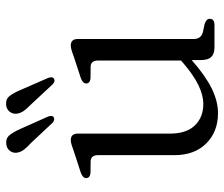

<svg xmlns="http://www.w3.org/2000/svg" viewBox="-72 -650 733 628"><g transform="rotate(-90 294.0 -335.5)"><path d="M101 -131V-381Q101 -403.5 82.5 -405L42.5 -405.5Q26 -407.5 26 -419.5Q26 -431 44.5 -437.5L113.5 -460Q125.5 -464.5 134.5 -467.2Q143.5 -470 150 -470Q171.5 -470 171.5 -447V-145.5Q171.5 -92 198.2 -64.2Q225 -36.5 268.5 -36.5Q297 -36.5 330 -52.5Q363 -68.5 402 -102L410.5 -109.5V-381Q410.5 -403.5 392 -405L351.5 -405.5Q335.5 -407.5 335.5 -419.5Q335.5 -431 354 -437.5L423 -460Q434.5 -464.5 443.8 -467.2Q453 -470 459.5 -470Q481 -470 481 -447V-67.5Q481 -43 505 -37.5L529 -32.5Q547 -27 547 -15.5Q547 0 526.5 0H454Q432.5 0 422.2 -10.5Q412 -21 412 -45.5V-74.5Q361.5 -30 319.5 -9.2Q277.5 11.5 238 11.5Q177.5 11.5 139.2 -27Q101 -65.5 101 -131ZM315 -632.5 353 -545.5Q359 -531 352 -525.5Q343.5 -519.5 333 -529L266 -601Q254 -612.5 246 -623.5Q238 -634.5 236.5 -647.5Q235.5 -661 243.8 -670.8Q252 -680.5 266 -681.5Q285 -683 295.2 -669.2Q305.5 -655.5 315 -632.5ZM187.5 -633.5 226.5 -546Q232.5 -532 226 -526.5Q218 -520.5 207 -529.5L140.5 -600.5Q127.5 -612 119.2 -622.8Q111 -633.5 109 -646.5Q107.5 -660 115.8 -670Q124 -680 138 -681Q156.5 -683 167 -669.5Q177.5 -656 187.5 -633.5Z"/></g></svg>

Font: Fraunces 9pt Soft Light
Style: Regular
Weight: 300
Version: Version 1.000;[0bf87f6ff]